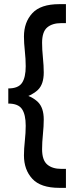

<svg xmlns="http://www.w3.org/2000/svg" viewBox="-20 -770 344 926"><path d="M266 136Q176 136 135.8 92.2Q95.5 48.5 95.5 -20.5Q95.5 -51.5 99.8 -90.8Q104 -130 104 -163.5Q104 -217.5 86 -244Q68 -270.5 20 -270.5V-343.5Q68 -343.5 86 -370Q104 -396.5 104 -450.5Q104 -484.5 99.8 -523.8Q95.5 -563 95.5 -593.5Q95.5 -662.5 135.8 -706.2Q176 -750 266 -750H298V-658.5H276Q232 -658.5 207.5 -637.5Q183 -616.5 183 -563.5Q183 -531.5 187 -491.8Q191 -452 191 -420.5Q191 -363.5 162.8 -336.5Q134.5 -309.5 86.5 -296.5V-317.5Q134.5 -305.5 162.8 -278Q191 -250.5 191 -193.5Q191 -162 187 -122.5Q183 -83 183 -50.5Q183 2 207.5 23.2Q232 44.5 276 44.5H298V136Z"/></svg>

Font: Cabin SemiCondensed SemiBold
Style: Regular
Weight: 600
Width: 4
Designer: Pablo Impallari
Foundry: Pablo Impallari. http://www.impallari.com Igino Marini. http://www.ikern.com
Version: Version 3.001